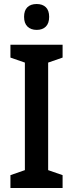

<svg xmlns="http://www.w3.org/2000/svg" viewBox="-20 -937 365 957"><path d="M32 0V-64L104 -89V-625L32 -650V-714H292V-650L220 -625V-89L292 -64V0ZM225 -853Q225 -821 208.5 -804.5Q192 -788 163 -788Q134 -788 117 -804.5Q100 -821 100 -853Q100 -885 116.5 -901Q133 -917 163 -917Q192 -917 208.5 -901Q225 -885 225 -853Z"/></svg>

Font: Noto Sans Display Medium Narrow
Style: Regular
Weight: 500
Width: 4
Designer: Monotype Design team
Foundry: Monotype Imaging Inc.
Version: Version 1.000